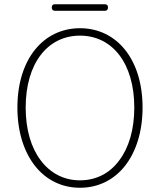

<svg xmlns="http://www.w3.org/2000/svg" viewBox="-20 -872 754 905"><path d="M145 -90C197 -24 271 13 357 13C443 13 517 -24 569 -90C621 -156 652 -251 652 -365C652 -594 529 -739 357 -739C185 -739 62 -594 62 -365C62 -251 93 -156 145 -90ZM542 -116C498 -56 434 -22 357 -22C281 -22 217 -56 172 -116C127 -175 101 -261 101 -365C101 -573 204 -704 357 -704C510 -704 613 -573 613 -365C613 -261 587 -175 542 -116ZM356 -852H239C229 -852 224 -847 224 -837C224 -827 229 -821 239 -821H356H474C484 -821 489 -827 489 -837C489 -847 484 -852 474 -852Z"/></svg>

Font: GenSenRounded2 TW EL
Style: Regular
Weight: 250
Version: Version 2.100;PS 2.1;hotconv 16.6.51;makeotf.lib2.5.65220 DE